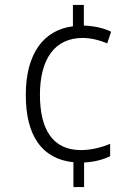

<svg xmlns="http://www.w3.org/2000/svg" viewBox="-20 -744 556 774"><path d="M318 -641V-724H274V-638C155 -623 84 -527 84 -361C84 -197 149 -103 276 -90V10H319V-89C362 -91 396 -101 424 -114V-164C389 -150 350 -139 306 -139C194 -139 141 -220 141 -362C141 -505 200 -591 313 -591C344 -591 380 -583 412 -569L428 -616C398 -631 361 -639 318 -641Z"/></svg>

Font: Noto Sans Gujarati SemiCondensed Light
Style: Regular
Weight: 300
Width: 4
Designer: Jelle Bosma - Monotype Design Team, Universal Thirst
Foundry: Monotype Imaging Inc.
Version: Version 2.106